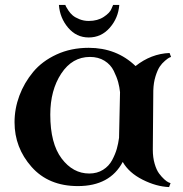

<svg xmlns="http://www.w3.org/2000/svg" viewBox="-20 -740 744 779"><path d="M340 -546Q453 -546 530 -472Q593 -522 668 -525L674 -509Q671 -508 666.5 -506Q662 -504 649.5 -493.5Q637 -483 628 -469.5Q619 -456 611 -430.5Q603 -405 602 -373Q600 -175 600 -133Q600 -101 607.5 -75.5Q615 -50 625.5 -36Q636 -22 646.5 -12.5Q657 -3 664 0L672 3L666 19Q614 17 558.5 -11Q503 -39 478 -83Q426 15 296 15Q177 15 108 -63Q39 -141 39 -244Q39 -299 58.5 -351.5Q78 -404 114.5 -448Q151 -492 209.5 -519Q268 -546 340 -546ZM342 -36Q374 -36 398 -51Q422 -66 435 -90.5Q448 -115 454 -136.5Q460 -158 463 -181L467 -366Q465 -386 459.5 -406.5Q454 -427 441.5 -452.5Q429 -478 404 -493.5Q379 -509 345 -509Q273 -509 228.5 -441.5Q184 -374 184 -275Q184 -158 230 -97Q276 -36 342 -36ZM439 -720H464Q460 -667 425.5 -627.5Q391 -588 340 -588Q290 -588 256.5 -627.5Q223 -667 219 -720H245Q246 -717 248 -713Q250 -709 257.5 -697.5Q265 -686 275 -677.5Q285 -669 302.5 -662Q320 -655 340 -655Q376 -655 401 -671.5Q426 -688 432 -704Z"/></svg>

Font: Uncial Antiqua
Style: Regular
Weight: 400
Designer: Astigmatic (AOETI)
Foundry: Astigmatic (AOETI)
Version: Version 1.000